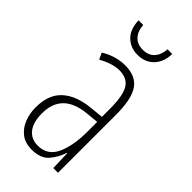

<svg xmlns="http://www.w3.org/2000/svg" viewBox="-231 -773 838 838"><g transform="rotate(45 188.0 -354.5)"><path d="M184 -539Q250 -539 279 -497Q308 -455 308 -359V0H279L276 -89H274Q262 -51 236 -20.5Q210 10 156 10Q114 10 88 -10.5Q62 -31 49.5 -63.5Q37 -96 37 -133Q37 -212 82 -253Q127 -294 210 -302L271 -308V-356Q271 -440 250 -473Q229 -506 182 -506Q163 -506 138.5 -499Q114 -492 86 -476L72 -506Q126 -539 184 -539ZM212 -272Q75 -258 75 -134Q75 -79 98 -50Q121 -21 162 -21Q221 -21 246.5 -75.5Q272 -130 272 -218V-278ZM294 -719Q293 -669 264.5 -639Q236 -609 189 -609Q146 -609 117 -637Q88 -665 86 -719H115Q117 -683 136.5 -662Q156 -641 190 -641Q225 -641 244 -662.5Q263 -684 265 -719Z"/></g></svg>

Font: Noto Sans Myanmar UI ExtraCondensed ExtraLight
Style: Regular
Weight: 200
Width: 2
Designer: Monotype Design Team
Foundry: Monotype Imaging Inc.
Version: Version 2.103; ttfautohint (v1.8.4.7-5d5b)